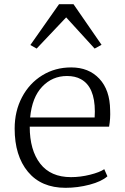

<svg xmlns="http://www.w3.org/2000/svg" viewBox="-20 -885 599 917"><path d="M50 0ZM506 -359Q508 -319 501 -280H122Q122 -168 172 -103.5Q222 -39 319 -39Q364 -39 410 -50.5Q456 -62 478 -77L493 -43Q465 -18 408 -3Q351 12 293 12Q177 12 113.5 -64.5Q50 -141 50 -271Q50 -354 85 -420.5Q120 -487 181.5 -525Q243 -563 320 -563Q404 -563 454.5 -509Q505 -455 506 -359ZM124 -324H432Q433 -334 433 -352Q433 -471 366 -507Q339 -522 300 -522Q230 -522 181.5 -471Q133 -420 124 -324ZM262 -865H331L465 -671L432 -653L296 -802L155 -653L125 -670Z"/></svg>

Font: Martel UltraLight
Style: Regular
Weight: 250
Designer: Dan Reynolds
Foundry: Dan Reynolds
Version: Version 1.001; ttfautohint (v1.1) -l 5 -r 5 -G 72 -x 0 -D la